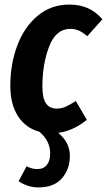

<svg xmlns="http://www.w3.org/2000/svg" viewBox="-20 -566 467 838"><path d="M165 -189Q165 -137 181 -114.5Q197 -92 227 -92Q248 -92 266 -100Q284 -108 311 -125L359 -43Q300 5 234 14Q285 55 285 115Q285 172 250.5 212Q216 252 147 252Q102 252 61 225L96 160Q120 172 142 172Q170 172 184.5 154Q199 136 199 103Q199 49 152 9Q92 -7 58.5 -59Q25 -111 25 -192Q25 -285 55 -366Q85 -447 143.5 -496.5Q202 -546 283 -546Q329 -546 364 -530Q399 -514 427 -482L361 -408Q341 -425 324 -432.5Q307 -440 287 -440Q224 -440 194.5 -363Q165 -286 165 -189Z"/></svg>

Font: Fira Sans Compressed SemiBold
Style: Italic
Weight: 600
Width: 1
Italic angle: -8°
Designer: bBox Type GmbH & Carrois Corporate GbR & Edenspiekermann AG
Foundry: bBox Type GmbH & Carrois Corporate GbR & Edenspiekermann AG
Version: Version 4.301